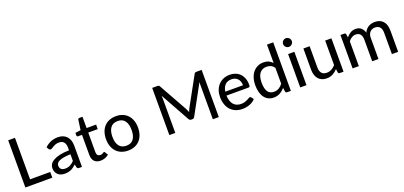

<svg xmlns="http://www.w3.org/2000/svg" viewBox="22 -1736 5775 2743"><g transform="rotate(-20 2910.0 -365.0)"><path d="M192.5 -87H499V0H89.5V-717.5H192.5Z M908 0Q894 0 886.5 -4.5Q879 -9 874.5 -22L864 -67.5Q844.5 -49.5 825.5 -35.2Q806.5 -21 785.8 -11.5Q765 -2 741.5 3Q718 8 689 8Q659 8 633 -0.2Q607 -8.5 587.8 -25.5Q568.5 -42.5 557.2 -67.8Q546 -93 546 -127.5Q546 -157.5 562.2 -185Q578.5 -212.5 615.2 -234.2Q652 -256 711.2 -270Q770.5 -284 857 -286V-324Q857 -381.5 832.2 -410.8Q807.5 -440 759.5 -440Q727 -440 705.2 -431.8Q683.5 -423.5 667.8 -413.8Q652 -404 640 -396Q628 -388 616 -388Q606 -388 599.2 -393.2Q592.5 -398.5 587.5 -405.5L570.5 -436.5Q613 -476.5 662.2 -496.5Q711.5 -516.5 771 -516.5Q814 -516.5 847.5 -502.5Q881 -488.5 903.8 -463.2Q926.5 -438 938.2 -402.5Q950 -367 950 -324V0ZM717.5 -58.5Q740 -58.5 759.2 -63Q778.5 -67.5 795.2 -76Q812 -84.5 827 -96.8Q842 -109 857 -124.5V-226.5Q797 -224.5 755 -217Q713 -209.5 686.8 -197.5Q660.5 -185.5 648.5 -168.8Q636.5 -152 636.5 -132Q636.5 -112.5 642.8 -98.5Q649 -84.5 660 -75.8Q671 -67 685.8 -62.8Q700.5 -58.5 717.5 -58.5Z M1234 8Q1173 8 1140 -26Q1107 -60 1107 -124V-430H1047.5Q1039 -430 1033.5 -435.2Q1028 -440.5 1028 -450.5V-488.5L1110.5 -499.5L1132 -653Q1134 -661 1139.5 -665.8Q1145 -670.5 1154 -670.5H1202V-499H1346.5V-430H1202V-130.5Q1202 -100 1216.8 -84.8Q1231.5 -69.5 1255.5 -69.5Q1269 -69.5 1279 -73Q1289 -76.5 1296 -81Q1303 -85.5 1308.2 -89Q1313.5 -92.5 1317.5 -92.5Q1322 -92.5 1324.8 -90.5Q1327.5 -88.5 1330.5 -83.5L1358.5 -38Q1334.5 -16 1301.8 -4Q1269 8 1234 8Z M1652 -515.5Q1708 -515.5 1753 -497.2Q1798 -479 1829.5 -445Q1861 -411 1878 -362.8Q1895 -314.5 1895 -254.5Q1895 -194.5 1878 -146Q1861 -97.5 1829.5 -63.5Q1798 -29.5 1753 -11.2Q1708 7 1652 7Q1596 7 1550.8 -11.2Q1505.5 -29.5 1473.8 -63.5Q1442 -97.5 1425 -146Q1408 -194.5 1408 -254.5Q1408 -314.5 1425 -362.8Q1442 -411 1473.8 -445Q1505.5 -479 1550.8 -497.2Q1596 -515.5 1652 -515.5ZM1652 -67Q1725 -67 1761 -116Q1797 -165 1797 -254Q1797 -342.5 1761 -392Q1725 -441.5 1652 -441.5Q1578 -441.5 1541.8 -392Q1505.5 -342.5 1505.5 -254Q1505.5 -165 1541.8 -116Q1578 -67 1652 -67Z M2633 -266Q2645.5 -241 2656.5 -212Q2662 -226.5 2667.8 -240.2Q2673.5 -254 2680.5 -267L2918.5 -700Q2925 -712.5 2932.8 -715Q2940.5 -717.5 2954 -717.5H3030.5V0H2940V-516Q2940 -527 2940.5 -539.5Q2941 -552 2942 -565L2701 -124Q2695.5 -112.5 2685.8 -106.5Q2676 -100.5 2664 -100.5H2649.5Q2624 -100.5 2612 -124L2366 -567Q2367 -553.5 2368 -540.5Q2369 -527.5 2369 -516V0H2278.5V-717.5H2355Q2368.5 -717.5 2376.2 -715Q2384 -712.5 2390.5 -700L2633 -266Z M3383 -515.5Q3429 -515.5 3468 -500.2Q3507 -485 3535.5 -456Q3564 -427 3580 -384.8Q3596 -342.5 3596 -288Q3596 -266 3591.2 -258.5Q3586.5 -251 3573.5 -251H3238.5Q3240 -204.5 3251.8 -170Q3263.5 -135.5 3283.8 -112.8Q3304 -90 3332.5 -78.8Q3361 -67.5 3396 -67.5Q3429 -67.5 3452.8 -75Q3476.5 -82.5 3493.8 -91.5Q3511 -100.5 3523 -108Q3535 -115.5 3544 -115.5Q3556 -115.5 3561.5 -106.5L3588.5 -72Q3571 -51 3548 -36.2Q3525 -21.5 3498.5 -11.8Q3472 -2 3443.8 2.5Q3415.5 7 3388 7Q3335.5 7 3290.8 -10.8Q3246 -28.5 3213.5 -62.8Q3181 -97 3162.8 -147.8Q3144.5 -198.5 3144.5 -264.5Q3144.5 -317.5 3161 -363.2Q3177.5 -409 3208.2 -442.8Q3239 -476.5 3283.2 -496Q3327.5 -515.5 3383 -515.5ZM3384.5 -446Q3322 -446 3286.2 -409.8Q3250.5 -373.5 3241.5 -309.5H3511Q3511 -339.5 3502.5 -364.5Q3494 -389.5 3477.8 -407.5Q3461.5 -425.5 3438 -435.8Q3414.5 -446 3384.5 -446Z M4069 0Q4049 0 4044 -19L4035.5 -78.5Q4019.5 -59 4001 -43.2Q3982.5 -27.5 3961.5 -16.2Q3940.5 -5 3917 1Q3893.5 7 3866.5 7Q3823 7 3787.8 -9.8Q3752.5 -26.5 3727.2 -59.5Q3702 -92.5 3688.5 -140.8Q3675 -189 3675 -252Q3675 -308.5 3690 -356.8Q3705 -405 3733.5 -440.5Q3762 -476 3802.5 -496.2Q3843 -516.5 3894 -516.5Q3940 -516.5 3972.8 -501.2Q4005.5 -486 4031 -458.5V-737.5H4126V0ZM3897.5 -69.5Q3940 -69.5 3972 -88.8Q4004 -108 4031 -143.5V-385.5Q4007 -417.5 3978.5 -430.2Q3950 -443 3915.5 -443Q3847 -443 3810 -394Q3773 -345 3773 -252Q3773 -203.5 3781.5 -169Q3790 -134.5 3806 -112.2Q3822 -90 3845 -79.8Q3868 -69.5 3897.5 -69.5Z M4363.5 -507.5V0H4268.5V-507.5ZM4382 -665Q4382 -651.5 4376.8 -639.8Q4371.5 -628 4362.2 -619Q4353 -610 4340.8 -604.8Q4328.5 -599.5 4315 -599.5Q4302 -599.5 4290.2 -604.8Q4278.5 -610 4269.5 -619Q4260.5 -628 4255.2 -639.8Q4250 -651.5 4250 -665Q4250 -678.5 4255.2 -690.8Q4260.5 -703 4269.5 -712Q4278.5 -721 4290.2 -726.2Q4302 -731.5 4315 -731.5Q4328.5 -731.5 4340.8 -726.2Q4353 -721 4362.2 -712Q4371.5 -703 4376.8 -690.8Q4382 -678.5 4382 -665Z M4596 -507.5V-184Q4596 -129 4621.5 -98.2Q4647 -67.5 4699 -67.5Q4737 -67.5 4770.2 -85.2Q4803.5 -103 4832 -134.5V-507.5H4927V0H4870Q4850 0 4845 -19L4837.5 -71.5Q4804.5 -36 4764.2 -14Q4724 8 4671 8Q4629 8 4597.2 -6Q4565.5 -20 4544.2 -45.2Q4523 -70.5 4512 -105.8Q4501 -141 4501 -184V-507.5Z M5064.5 0V-507.5H5121.5Q5141.5 -507.5 5146.5 -488.5L5153 -439Q5181 -472.5 5215.5 -494Q5250 -515.5 5296 -515.5Q5347 -515.5 5378.5 -487.8Q5410 -460 5424 -412.5Q5435 -439.5 5452.5 -459Q5470 -478.5 5491.5 -491Q5513 -503.5 5537.2 -509.5Q5561.5 -515.5 5586.5 -515.5Q5668 -515.5 5712.5 -465.8Q5757 -416 5757 -323.5V0H5662V-323.5Q5662 -381 5636.8 -410.5Q5611.5 -440 5563.5 -440Q5542 -440 5522.8 -432.5Q5503.5 -425 5489 -410.5Q5474.5 -396 5466 -374Q5457.5 -352 5457.5 -323.5V0H5362.5V-323.5Q5362.5 -382.5 5338.8 -411.2Q5315 -440 5269 -440Q5237.5 -440 5209.8 -423.2Q5182 -406.5 5159.5 -377V0Z"/></g></svg>

Font: Lato Medium
Style: Regular
Weight: 500
Designer: Lukasz Dziedzic
Foundry: tyPoland Lukasz Dziedzic
Version: Version 2.006; 2014-01-15